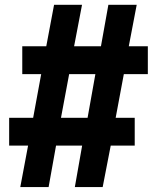

<svg xmlns="http://www.w3.org/2000/svg" viewBox="-20 -756 640 776"><path d="M226.5 -280 259.5 -456.5H365.5L334 -280ZM577.5 -569H500.5L532.5 -736.5H418L388 -569H279.5L311.5 -736.5H198.5L167 -569H70V-456.5H146.5L114 -280H17V-167.5H93.5L62 0H176.5L206.5 -167.5H312L282.5 0H395L427.5 -167.5H524.5V-280H447.5L480.5 -456.5H577.5Z"/></svg>

Font: Kode Mono
Style: Regular
Weight: 400
Monospace: yes
Designer: Isa Ozler
Foundry: Kadena LLC
Version: Version 1.000;gftools[0.9.28]